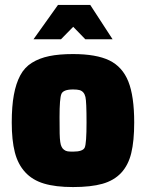

<svg xmlns="http://www.w3.org/2000/svg" viewBox="-20 -756 594 781"><path d="M438 -596.2H327.1L277.8 -647L228 -596.2H116.2L215.8 -735.8H347.2ZM276.9 -139.2Q317.4 -139.2 324.7 -156Q332 -172.9 332 -257.8Q332 -342.3 327.6 -361.3Q322.3 -384.3 303.2 -389.6Q293.9 -392.1 276.9 -392.1Q237.3 -392.1 229.7 -373.8Q222.2 -355.5 222.2 -279.8Q222.2 -228.5 222.7 -212.4Q223.6 -171.4 230.5 -159.2Q233.4 -152.3 240.2 -147Q247.1 -141.6 255.1 -140.4Q263.2 -139.2 276.9 -139.2ZM276.9 4.9Q206.1 4.9 158.9 -9.3Q111.8 -23.4 82.3 -55.7Q52.7 -87.9 40.3 -136.7Q27.8 -185.5 27.8 -257.8Q27.8 -323.7 36.4 -370.1Q44.9 -416.5 62.3 -449.2Q79.6 -481.9 109.9 -500.7Q140.1 -519.5 180.4 -527.8Q220.7 -536.1 276.9 -536.1Q371.6 -536.1 424.8 -510.3Q478 -484.4 502 -424.6Q525.9 -364.7 525.9 -257.8Q525.9 -182.6 513.9 -133.3Q502 -84 472.7 -52.7Q443.4 -21.5 396.5 -8.3Q349.6 4.9 276.9 4.9Z"/></svg>

Font: Squarion Black
Style: Regular
Weight: 900
Designer: Natanael Gama
Version: Version 1.00;September 12, 2019;FontCreator 11.5.0.2425 64-b